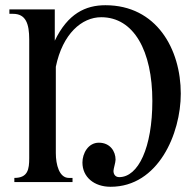

<svg xmlns="http://www.w3.org/2000/svg" viewBox="-20 -698 750 736"><path d="M190 -662H16V-645H30C79 -645 92 -607 92 -547V-92C92 -49 87 -16 35 -16V0H258V-16H244C207 -16 194 -67 194 -111V-442C220 -569 294 -632 368 -632C493 -632 564 -503 564 -311C564 -132 510 -19 437 -19C422 -19 415 -30 415 -43C415 -51 423 -75 423 -86C423 -118 402 -151 359 -151C318 -151 296 -110 296 -75C296 -19 341 18 404 18C587 18 673 -186 673 -339C673 -510 580 -678 384 -678C308 -678 240 -646 190 -542Z"/></svg>

Font: XITS
Style: Regular
Weight: 400
Designer: MicroPress Inc., with final additions and corrections provided by Coen Hoffman, Elsevier (retired)
Version: Version 1.302